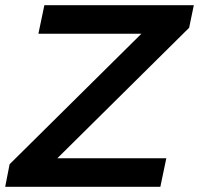

<svg xmlns="http://www.w3.org/2000/svg" viewBox="-34 -720 767 740"><path d="M-14 0 3 -87 511 -590H114L137 -700H713L695 -613L187 -110H607L584 0Z"/></svg>

Font: Montserrat SemiBold
Style: Italic
Weight: 600
Italic angle: -11.3°
Designer: Julieta Ulanovsky
Foundry: Julieta Ulanovsky
Version: Version 9.000; ttfautohint (v1.8.4.7-5d5b)